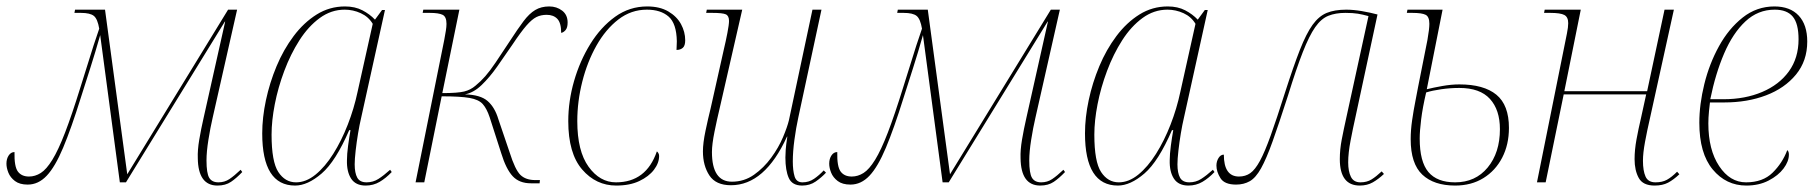

<svg xmlns="http://www.w3.org/2000/svg" viewBox="-30 -566 5646 596"><path d="M645 10Q585 10 584 -75Q583 -100 588.5 -132.5Q594 -165 602 -200L669 -499H668L361 0H342L281 -457Q266 -404 250.5 -355.5Q235 -307 221 -263Q191 -167 166 -107.5Q141 -48 115 -20.5Q89 7 56 7Q31 7 16.5 -4Q2 -15 -4 -30Q-10 -45 -10 -58Q-10 -73 -3 -83.5Q4 -94 15 -94Q14 -49 25.5 -33.5Q37 -18 60 -18Q79 -18 96.5 -29Q114 -40 132.5 -70Q151 -100 172 -154.5Q193 -209 220 -296Q235 -343 244 -372.5Q253 -402 260.5 -425Q268 -448 278 -477Q273 -507 261.5 -516.5Q250 -526 221 -526H201L203 -536H296L365 -25L678 -536H706L630 -200Q623 -170 617 -132.5Q611 -95 611 -68Q611 -28 619.5 -14Q628 0 648 0Q667 0 682 -10Q697 -20 717 -39L722 -32Q704 -13 687 -1.5Q670 10 645 10Z M886 10Q784 10 784 -152Q784 -201 795.5 -255Q807 -309 828.5 -360.5Q850 -412 881.5 -454Q913 -496 953 -521Q993 -546 1041 -546Q1072 -546 1095 -534Q1118 -522 1134 -505L1156 -535H1165L1091 -200Q1086 -179 1081.5 -152Q1077 -125 1074 -98.5Q1071 -72 1071 -56Q1071 -29 1079 -14.5Q1087 0 1108 0Q1128 0 1144.5 -10.5Q1161 -21 1181 -39L1186 -32Q1168 -13 1148.5 -1.5Q1129 10 1105 10Q1074 10 1060 -11.5Q1046 -33 1047 -69Q1047 -87 1050.5 -113.5Q1054 -140 1058 -162H1054Q1012 -65 968.5 -27.5Q925 10 886 10ZM889 0Q920 0 949.5 -24Q979 -48 1004.5 -88.5Q1030 -129 1049.5 -179Q1069 -229 1080 -281L1127 -492Q1114 -514 1090 -525Q1066 -536 1040 -536Q998 -536 962.5 -510Q927 -484 899.5 -441Q872 -398 852.5 -346Q833 -294 823 -242.5Q813 -191 813 -148Q813 -64 834 -32Q855 0 889 0Z M1618 3Q1582 3 1561.5 -19Q1541 -41 1526 -90L1490 -202Q1481 -229 1468.5 -243Q1456 -257 1427.5 -262Q1399 -267 1341 -267L1287 0H1260L1349 -442Q1352 -458 1354 -470.5Q1356 -483 1356 -492Q1356 -514 1344 -520Q1332 -526 1304 -526H1282L1284 -536H1396L1343 -277Q1391 -277 1411 -282Q1431 -287 1446 -300Q1462 -313 1476.5 -329.5Q1491 -346 1508.5 -372Q1526 -398 1553 -439Q1577 -476 1595 -500Q1613 -524 1631.5 -535Q1650 -546 1675 -546Q1698 -546 1715 -533Q1732 -520 1732 -496Q1732 -480 1725.5 -472.5Q1719 -465 1712 -464Q1712 -495 1700 -507.5Q1688 -520 1667 -520Q1649 -520 1635 -513Q1621 -506 1604 -486.5Q1587 -467 1561 -428Q1537 -393 1513.5 -359.5Q1490 -326 1465 -302Q1440 -278 1413 -273Q1461 -272 1483.5 -252.5Q1506 -233 1517 -196L1552 -93Q1569 -39 1585.5 -23Q1602 -7 1632 -7H1646L1645 3Z M1883 10Q1820 10 1777 -40Q1734 -90 1734 -190Q1734 -252 1752 -314.5Q1770 -377 1802.5 -429.5Q1835 -482 1879.5 -514Q1924 -546 1979 -546Q2018 -546 2044.5 -530.5Q2071 -515 2084 -491Q2097 -467 2097 -441Q2097 -424 2089.5 -417.5Q2082 -411 2070 -411Q2070 -417 2070.5 -424Q2071 -431 2071 -438Q2070 -493 2045.5 -514.5Q2021 -536 1978 -536Q1929 -536 1889.5 -505.5Q1850 -475 1821.5 -424.5Q1793 -374 1777.5 -312.5Q1762 -251 1762 -190Q1762 -97 1797 -48.5Q1832 0 1882 0Q1976 0 2009 -96Q2011 -95 2013.5 -91Q2016 -87 2016 -82Q2016 -60 2000 -39Q1984 -18 1954.5 -4Q1925 10 1883 10Z M2460 10Q2429 10 2418.5 -13.5Q2408 -37 2408 -77Q2408 -87 2409 -101.5Q2410 -116 2414 -142H2413Q2344 9 2239 9Q2192 9 2172 -21.5Q2152 -52 2152 -96Q2152 -122 2160 -160Q2168 -198 2176 -230L2217 -413Q2223 -438 2228 -464Q2233 -490 2233 -501Q2233 -517 2223 -521.5Q2213 -526 2181 -526H2162L2164 -536H2274L2204 -230Q2196 -197 2188 -157.5Q2180 -118 2180 -94Q2180 -2 2242 -2Q2280 -2 2310.5 -23.5Q2341 -45 2364 -76.5Q2387 -108 2400.5 -140Q2414 -172 2419 -193L2492 -536H2520L2448 -201Q2441 -169 2436 -132Q2431 -95 2431 -65Q2431 -37 2436.5 -18.5Q2442 0 2461 0Q2481 0 2497 -11Q2513 -22 2527 -37L2534 -30Q2520 -15 2502 -2.5Q2484 10 2460 10Z M3199 10Q3139 10 3138 -75Q3137 -100 3142.5 -132.5Q3148 -165 3156 -200L3223 -499H3222L2915 0H2896L2835 -457Q2820 -404 2804.5 -355.5Q2789 -307 2775 -263Q2745 -167 2720 -107.5Q2695 -48 2669 -20.5Q2643 7 2610 7Q2585 7 2570.5 -4Q2556 -15 2550 -30Q2544 -45 2544 -58Q2544 -73 2551 -83.5Q2558 -94 2569 -94Q2568 -49 2579.5 -33.5Q2591 -18 2614 -18Q2633 -18 2650.5 -29Q2668 -40 2686.5 -70Q2705 -100 2726 -154.5Q2747 -209 2774 -296Q2789 -343 2798 -372.5Q2807 -402 2814.5 -425Q2822 -448 2832 -477Q2827 -507 2815.5 -516.5Q2804 -526 2775 -526H2755L2757 -536H2850L2919 -25L3232 -536H3260L3184 -200Q3177 -170 3171 -132.5Q3165 -95 3165 -68Q3165 -28 3173.5 -14Q3182 0 3202 0Q3221 0 3236 -10Q3251 -20 3271 -39L3276 -32Q3258 -13 3241 -1.5Q3224 10 3199 10Z M3440 10Q3338 10 3338 -152Q3338 -201 3349.5 -255Q3361 -309 3382.5 -360.5Q3404 -412 3435.5 -454Q3467 -496 3507 -521Q3547 -546 3595 -546Q3626 -546 3649 -534Q3672 -522 3688 -505L3710 -535H3719L3645 -200Q3640 -179 3635.5 -152Q3631 -125 3628 -98.5Q3625 -72 3625 -56Q3625 -29 3633 -14.5Q3641 0 3662 0Q3682 0 3698.5 -10.5Q3715 -21 3735 -39L3740 -32Q3722 -13 3702.5 -1.5Q3683 10 3659 10Q3628 10 3614 -11.5Q3600 -33 3601 -69Q3601 -87 3604.5 -113.5Q3608 -140 3612 -162H3608Q3566 -65 3522.5 -27.5Q3479 10 3440 10ZM3443 0Q3474 0 3503.5 -24Q3533 -48 3558.5 -88.5Q3584 -129 3603.5 -179Q3623 -229 3634 -281L3681 -492Q3668 -514 3644 -525Q3620 -536 3594 -536Q3552 -536 3516.5 -510Q3481 -484 3453.5 -441Q3426 -398 3406.5 -346Q3387 -294 3377 -242.5Q3367 -191 3367 -148Q3367 -64 3388 -32Q3409 0 3443 0Z M4191 10Q4129 10 4129 -72Q4129 -102 4135 -133Q4141 -164 4149 -200L4218 -516Q4200 -521 4185 -523.5Q4170 -526 4146 -526Q4116 -526 4093.5 -517Q4071 -508 4052.5 -481.5Q4034 -455 4014 -404Q3994 -353 3968 -269Q3940 -182 3920.5 -127.5Q3901 -73 3884.5 -43.5Q3868 -14 3849.5 -3.5Q3831 7 3807 7Q3771 7 3758.5 -13Q3746 -33 3746 -52Q3746 -65 3752.5 -75.5Q3759 -86 3769 -86Q3769 -18 3816 -18Q3836 -18 3851 -28.5Q3866 -39 3881 -66.5Q3896 -94 3914.5 -145.5Q3933 -197 3959 -279Q3985 -360 4005 -411Q4025 -462 4044.5 -489Q4064 -516 4088.5 -526Q4113 -536 4149 -536Q4171 -536 4197.5 -531.5Q4224 -527 4246 -521L4177 -200Q4170 -169 4162.5 -130Q4155 -91 4155 -62Q4155 -34 4163.5 -17Q4172 0 4193 0Q4213 0 4227.5 -9Q4242 -18 4259 -34L4266 -26Q4249 -10 4231.5 0Q4214 10 4191 10Z M4487 10Q4421 10 4385 -24Q4349 -58 4349 -134Q4349 -162 4353.5 -193Q4358 -224 4363.5 -251.5Q4369 -279 4372 -296L4401 -442Q4407 -476 4407 -492Q4407 -514 4395.5 -520Q4384 -526 4354 -526H4337L4339 -536H4448L4399 -289Q4419 -294 4447 -299Q4475 -304 4500 -304Q4576 -304 4615 -272Q4654 -240 4654 -169Q4654 -117 4633 -76.5Q4612 -36 4574.5 -13Q4537 10 4487 10ZM4487 0Q4550 0 4588 -46Q4626 -92 4626 -165Q4626 -225 4595 -259Q4564 -293 4500 -293Q4472 -293 4444 -289Q4416 -285 4397 -279Q4386 -232 4381.5 -195.5Q4377 -159 4377 -136Q4377 -64 4404 -32Q4431 0 4487 0Z M5106 10Q5070 10 5057 -13.5Q5044 -37 5044 -72Q5044 -101 5050 -133.5Q5056 -166 5064 -200L5080 -273H4824L4768 0H4741L4834 -462Q4836 -472 4837 -480Q4838 -488 4838 -494Q4838 -513 4826 -519.5Q4814 -526 4782 -526H4763L4765 -536H4877L4826 -283H5083L5137 -536H5166L5092 -200Q5083 -161 5076.5 -126Q5070 -91 5070 -67Q5070 -36 5078 -18Q5086 0 5109 0Q5130 0 5144.5 -8Q5159 -16 5176 -33L5183 -25Q5165 -8 5148 1Q5131 10 5106 10Z M5391 10Q5328 10 5286.5 -40Q5245 -90 5245 -185Q5245 -242 5260.5 -305Q5276 -368 5306 -422.5Q5336 -477 5379.5 -511.5Q5423 -546 5478 -546Q5527 -546 5553.5 -517.5Q5580 -489 5580 -437Q5580 -377 5545 -334.5Q5510 -292 5452 -270Q5394 -248 5323 -248H5278Q5277 -242 5275 -221Q5273 -200 5273 -183Q5273 -101 5306.5 -50.5Q5340 0 5390 0Q5442 0 5472.5 -30Q5503 -60 5518 -100Q5523 -96 5523 -86Q5523 -65 5506.5 -43Q5490 -21 5460 -5.5Q5430 10 5391 10ZM5320 -258Q5387 -258 5440 -280.5Q5493 -303 5523 -344.5Q5553 -386 5553 -444Q5553 -493 5535 -514.5Q5517 -536 5479 -536Q5427 -536 5388 -499.5Q5349 -463 5322 -400Q5295 -337 5279 -258Z"/></svg>

Font: Noto Serif Display SemiCondensed Thin
Style: Italic
Weight: 100
Width: 4
Italic angle: -12°
Designer: Monotype Design Team
Foundry: Monotype Imaging Inc.
Version: Version 2.009